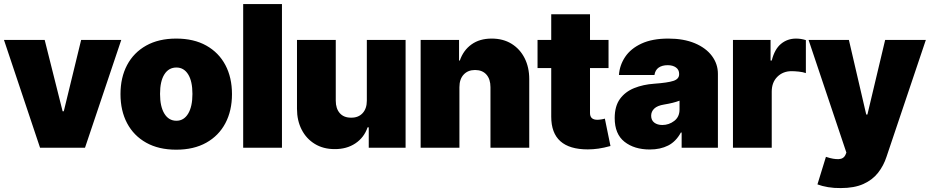

<svg xmlns="http://www.w3.org/2000/svg" viewBox="-26 -748 4707 972"><path d="M587.9 -545.9 404.3 0H176.8L-5.9 -545.9H200.2L291 -184.6H296.9L384.8 -545.9Z M866.2 9.8Q777.3 9.8 714.1 -25.6Q650.9 -61 617.4 -124.3Q584 -187.5 584 -271.5Q584 -355.5 617.4 -418.7Q650.9 -481.9 714.1 -517.3Q777.3 -552.7 866.2 -552.7Q955.1 -552.7 1018.3 -517.3Q1081.5 -481.9 1115 -418.7Q1148.4 -355.5 1148.4 -271.5Q1148.4 -187.5 1115 -124.3Q1081.5 -61 1018.3 -25.6Q955.1 9.8 866.2 9.8ZM867.2 -136.7Q904.8 -136.7 926.5 -172.6Q948.2 -208.5 948.2 -272.5Q948.2 -336.9 926.5 -371.6Q904.8 -406.2 867.2 -406.2Q828.1 -406.2 806.2 -371.6Q784.2 -336.9 784.2 -272.5Q784.2 -208.5 806.2 -172.6Q828.1 -136.7 867.2 -136.7Z M1401.4 -727.5V0H1205.1V-727.5Z M1831.1 -238.3V-545.9H2027.3V0H1840.8V-103.5H1835Q1817.4 -51.8 1773.2 -22.2Q1729 7.3 1668 6.8Q1610.8 6.8 1567.9 -19.3Q1524.9 -45.4 1501.2 -91.6Q1477.5 -137.7 1477.5 -197.3V-545.9H1673.8V-238.3Q1673.8 -198.2 1694.3 -175Q1714.8 -151.9 1752 -152.3Q1788.1 -151.9 1809.6 -175Q1831.1 -198.2 1831.1 -238.3Z M2299.8 -306.6V0H2103.5V-545.9H2297.9V-441.4H2301.8Q2319.8 -493.7 2361.1 -523.2Q2402.3 -552.7 2462.9 -552.7Q2521 -552.7 2563.7 -526.4Q2606.4 -500 2629.9 -453.6Q2653.3 -407.2 2653.3 -347.7V0H2457V-306.6Q2457 -347.2 2436.5 -370.4Q2416 -393.6 2378.9 -393.6Q2342.8 -393.6 2321.3 -370.4Q2299.8 -347.2 2299.8 -306.6Z M3054.7 -545.9V-403.3H2960.9V-175.8Q2960.9 -141.6 2998 -141.6Q3006.8 -141.6 3018.8 -143.6Q3030.8 -145.5 3036.1 -147.5L3064.5 -8.8Q3030.8 0.5 3003.4 4.4Q2976.1 8.3 2949.7 8.3Q2764.6 8.3 2764.6 -157.2V-403.3H2695.3V-545.9H2764.6V-675.8H2960.9V-545.9Z M3263.7 8.8Q3185.1 8.8 3135.5 -30.3Q3085.9 -69.3 3085.9 -150.4Q3085.9 -210.4 3112.5 -247.1Q3139.2 -283.7 3184.6 -302Q3230 -320.3 3286.1 -324.2Q3354.5 -329.1 3383.3 -338.6Q3412.1 -348.1 3412.1 -372.1V-374Q3412.1 -395 3396 -406.5Q3379.9 -418 3354.5 -418Q3326.2 -418 3308.6 -405.8Q3291 -393.6 3287.1 -368.2H3107.4Q3110.8 -418 3138.9 -460Q3167 -502 3221.4 -527.3Q3275.9 -552.7 3357.4 -552.7Q3435.1 -552.7 3491.5 -529.1Q3547.9 -505.4 3578.1 -464.8Q3608.4 -424.3 3608.4 -374V0H3424.8V-77.1H3420.9Q3396 -31.2 3356.4 -11.2Q3316.9 8.8 3263.7 8.8ZM3327.1 -115.2Q3360.4 -115.2 3387.2 -135.7Q3414.1 -156.2 3414.1 -193.4V-238.3Q3383.8 -226.6 3335.9 -218.8Q3301.8 -213.4 3286.1 -198.2Q3270.5 -183.1 3270.5 -162.1Q3270.5 -139.2 3286.4 -127.2Q3302.2 -115.2 3327.1 -115.2Z M3684.6 0V-545.9H3875V-441.4H3880.9Q3895.5 -499.5 3928 -526.1Q3960.4 -552.7 4003.9 -552.7Q4028.8 -552.7 4053.7 -544.9V-377.9Q4039.1 -383.3 4017.8 -385.5Q3996.6 -387.7 3981.4 -387.7Q3938 -387.7 3909.4 -359.4Q3880.9 -331.1 3880.9 -284.2V0Z M4230.5 204.1Q4196.8 204.6 4166 199.5Q4135.3 194.3 4112.3 185.5L4155.3 45.9L4158.2 46.9Q4193.4 58.6 4219.5 57.6Q4245.6 56.6 4254.9 34.2L4258.8 24.4L4067.4 -545.9H4271.5L4359.4 -168H4365.2L4455.1 -545.9H4661.1L4461.9 45.9Q4447.3 90.8 4419.2 126.7Q4391.1 162.6 4345.2 183.3Q4299.3 204.1 4230.5 204.1Z"/></svg>

Font: Inter Tight Black
Style: Regular
Weight: 900
Designer: Rasmus Andersson
Foundry: rsms
Version: Version 3.004; ttfautohint (v1.8.4.7-5d5b)